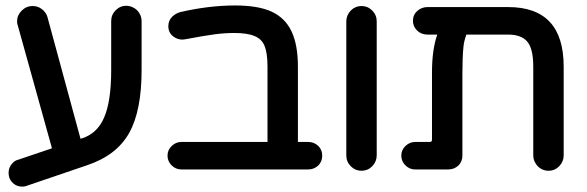

<svg xmlns="http://www.w3.org/2000/svg" viewBox="-20 -614 2167 709"><path d="M502.9 -536.1V-355.5Q502.9 -205.1 457 -123Q410.2 -40 301.8 -3.9L81.1 71.3Q68.4 77.1 51.8 74.2Q37.1 71.3 27.3 61.5Q17.6 51.8 14.6 42.5Q11.7 33.2 11.7 23.4Q11.7 2.9 27.3 -12.7Q35.2 -21.5 47.9 -24.4L171.9 -66.4L43.9 -526.4L43 -534.2V-535.2Q43 -557.6 60.1 -574.7Q77.1 -591.8 100.6 -591.8Q120.1 -591.8 134.8 -580.1L140.6 -575.2Q151.4 -564.5 155.3 -550.8L277.3 -101.6L284.2 -103.5Q339.8 -122.1 364.3 -179.7Q390.6 -239.3 390.6 -355.5V-536.1Q390.6 -559.6 407.2 -576.2Q423.8 -592.8 447.3 -592.8Q469.7 -591.8 486.3 -576.2Q502.9 -558.6 502.9 -536.1Z M1155.3 -2.9Q1139.6 11.7 1118.2 11.7H649.4Q628.9 11.7 613.8 -3.4Q598.6 -18.6 598.6 -39.1Q598.6 -60.5 614.3 -75.2Q629.9 -89.8 649.4 -89.8H967.8V-368.2Q967.8 -419.9 956.1 -446.3Q946.3 -469.7 920.9 -480.5Q894.5 -492.2 844.7 -492.2Q809.6 -492.2 772.5 -487.3Q735.4 -482.4 663.1 -468.8Q658.2 -467.8 653.3 -467.8Q635.7 -467.8 621.1 -478.5Q601.6 -492.2 601.6 -517.6Q601.6 -538.1 616.2 -552.7Q628.9 -564.5 645.5 -569.3Q751 -593.8 848.6 -593.8Q932.6 -593.8 982.4 -571.3Q1033.2 -547.9 1056.6 -498Q1080.1 -448.2 1080.1 -368.2V-89.8H1118.2Q1139.6 -89.8 1155.3 -75.2Q1169.9 -60.5 1169.9 -39.1Q1169.9 -17.6 1155.3 -2.9Z M1258.8 -40V-535.2Q1258.8 -557.6 1275.4 -575.2Q1292 -591.8 1314.9 -591.8Q1337.9 -591.8 1354.5 -575.2Q1371.1 -558.6 1371.1 -535.2V-40Q1371.1 -17.6 1354.5 0Q1337.9 16.6 1314.9 16.6Q1292 16.6 1275.4 0Q1258.8 -16.6 1258.8 -40Z M2061.5 -368.2V-40Q2061.5 -17.6 2044.9 0Q2028.3 16.6 2005.9 16.6Q1978.5 16.6 1960.9 -5.9Q1949.2 -21.5 1949.2 -40V-368.2Q1949.2 -438.5 1923.8 -463.9Q1901.4 -486.3 1856.4 -486.3H1702.1Q1693.4 -461.9 1691.4 -441.4Q1687.5 -403.3 1687.5 -342.8V-39.1Q1687.5 -17.6 1672.9 -2.9Q1657.2 11.7 1635.7 11.7H1512.7Q1492.2 11.7 1477.1 -3.4Q1461.9 -18.6 1461.9 -39.1Q1461.9 -60.5 1477.5 -75.2Q1493.2 -89.8 1512.7 -89.8H1566.4Q1571.3 -89.8 1573.2 -91.8Q1575.2 -93.8 1575.2 -98.6V-346.7Q1575.2 -430.7 1594.7 -486.3H1558.6Q1535.2 -486.3 1520 -501.5Q1504.9 -516.6 1504.9 -537.1Q1504.9 -559.6 1521 -573.7Q1537.1 -587.9 1558.6 -587.9H1856.4Q2061.5 -587.9 2061.5 -368.2Z"/></svg>

Font: FakePearl
Style: SemiBold
Weight: 400
Version: Version 1.2